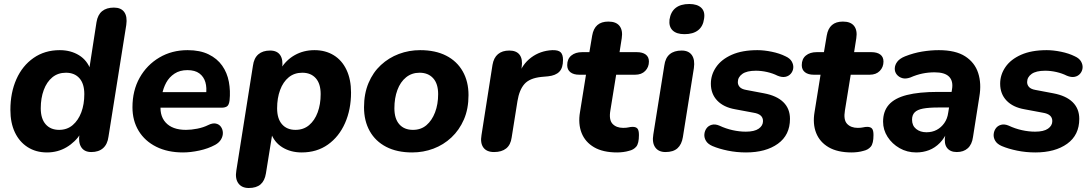

<svg xmlns="http://www.w3.org/2000/svg" viewBox="-20 -752 5466 961"><path d="M215 11Q160 11 118.5 -15.5Q77 -42 54.5 -89.5Q32 -137 32 -202Q32 -288 62 -355.5Q92 -423 148 -462Q204 -501 279 -501Q334 -501 375.5 -475.5Q417 -450 434 -401L426 -402L463 -641Q469 -678 491 -696Q513 -714 550 -714Q586 -714 602 -691.5Q618 -669 612 -627L523 -68Q518 -30 496 -10.5Q474 9 437 9Q402 9 386.5 -15.5Q371 -40 378 -81L385 -125V-85Q357 -41 313 -15Q269 11 215 11ZM276 -102Q316 -102 344 -126Q372 -150 387 -190Q402 -230 402 -281Q402 -333 377.5 -360.5Q353 -388 310 -388Q270 -388 242 -365Q214 -342 199 -301.5Q184 -261 184 -210Q184 -158 208.5 -130Q233 -102 276 -102Z M896 11Q819 11 762 -17.5Q705 -46 674 -97Q643 -148 643 -215Q643 -299 679 -363Q715 -427 777.5 -464Q840 -501 919 -501Q981 -501 1024 -480Q1067 -459 1092 -423.5Q1117 -388 1125.5 -342.5Q1134 -297 1129 -249Q1126 -226 1116 -219.5Q1106 -213 1089 -213H765L776 -291H1027L1011 -277Q1016 -313 1008 -340.5Q1000 -368 978 -384.5Q956 -401 918 -401Q880 -401 853.5 -383.5Q827 -366 812 -338.5Q797 -311 791 -278L786 -243Q775 -177 808.5 -139.5Q842 -102 911 -102Q937 -102 967.5 -108Q998 -114 1022 -126Q1044 -137 1060.5 -133.5Q1077 -130 1086 -117Q1095 -104 1095.5 -87.5Q1096 -71 1086.5 -54.5Q1077 -38 1057 -27Q1022 -8 978 1.5Q934 11 896 11Z M1225 189Q1190 189 1173 165.5Q1156 142 1163 101L1246 -423Q1251 -461 1273 -480Q1295 -499 1332 -499Q1367 -499 1382.5 -476Q1398 -453 1392 -411L1384 -367V-406Q1412 -452 1456 -476.5Q1500 -501 1554 -501Q1609 -501 1650.5 -475.5Q1692 -450 1714.5 -402Q1737 -354 1737 -289Q1737 -204 1707 -136Q1677 -68 1621.5 -28.5Q1566 11 1490 11Q1435 11 1393.5 -14.5Q1352 -40 1335 -89H1344L1311 116Q1305 153 1284 171Q1263 189 1225 189ZM1459 -102Q1499 -102 1527 -125.5Q1555 -149 1570 -189.5Q1585 -230 1585 -281Q1585 -333 1560.5 -360.5Q1536 -388 1493 -388Q1453 -388 1425 -365Q1397 -342 1382 -301.5Q1367 -261 1367 -210Q1367 -158 1391.5 -130Q1416 -102 1459 -102Z M2043 11Q1967 11 1913 -17Q1859 -45 1830.5 -96Q1802 -147 1802 -215Q1802 -283 1824.5 -336.5Q1847 -390 1886.5 -426.5Q1926 -463 1976.5 -482Q2027 -501 2083 -501Q2159 -501 2213 -473.5Q2267 -446 2296 -395Q2325 -344 2325 -276Q2325 -207 2302 -154Q2279 -101 2239.5 -64Q2200 -27 2149.5 -8Q2099 11 2043 11ZM2047 -102Q2087 -102 2114.5 -125.5Q2142 -149 2157.5 -189.5Q2173 -230 2173 -281Q2173 -333 2148 -360.5Q2123 -388 2080 -388Q2041 -388 2012.5 -365Q1984 -342 1969 -301.5Q1954 -261 1954 -210Q1954 -158 1978.5 -130Q2003 -102 2047 -102Z M2453 9Q2416 9 2399.5 -13.5Q2383 -36 2390 -76L2445 -427Q2451 -463 2472.5 -481Q2494 -499 2529 -499Q2565 -499 2581 -477.5Q2597 -456 2591 -415L2583 -371H2574Q2593 -430 2638.5 -464Q2684 -498 2744 -501Q2774 -502 2786 -490.5Q2798 -479 2798 -452Q2798 -412 2779.5 -393Q2761 -374 2723 -370L2690 -367Q2631 -361 2605 -331.5Q2579 -302 2570 -246L2541 -64Q2536 -27 2513.5 -9Q2491 9 2453 9Z M3069 11Q2998 11 2953.5 -15Q2909 -41 2891 -86.5Q2873 -132 2883 -191L2913 -378H2879Q2851 -378 2835 -390.5Q2819 -403 2819 -426Q2819 -457 2839.5 -474Q2860 -491 2894 -491H2930L2944 -574Q2950 -609 2970 -626.5Q2990 -644 3025 -644Q3064 -644 3081 -622Q3098 -600 3092 -561L3081 -491H3167Q3196 -491 3212 -479Q3228 -467 3228 -444Q3228 -416 3209.5 -397Q3191 -378 3159 -378H3064L3035 -199Q3027 -152 3046 -132Q3065 -112 3099 -112Q3116 -112 3126 -114.5Q3136 -117 3147 -117Q3163 -117 3170.5 -108.5Q3178 -100 3178 -76Q3178 -34 3164.5 -18Q3151 -2 3128 3Q3115 7 3099 9Q3083 11 3069 11Z M3311 9Q3276 9 3259.5 -14.5Q3243 -38 3250 -79L3305 -424Q3310 -462 3332 -480.5Q3354 -499 3392 -499Q3427 -499 3443 -476Q3459 -453 3453 -411L3398 -66Q3392 -29 3371 -10Q3350 9 3311 9ZM3406 -581Q3366 -581 3346.5 -600Q3327 -619 3331 -654Q3337 -693 3362 -712.5Q3387 -732 3430 -732Q3470 -732 3490 -713Q3510 -694 3504 -658Q3499 -620 3474 -600.5Q3449 -581 3406 -581Z M3714 11Q3667 11 3623 2Q3579 -7 3546 -21Q3523 -31 3513.5 -47Q3504 -63 3505.5 -80Q3507 -97 3516.5 -110Q3526 -123 3543 -127.5Q3560 -132 3581 -123Q3613 -108 3647 -100.5Q3681 -93 3713 -93Q3756 -93 3777.5 -108Q3799 -123 3799 -146Q3799 -163 3787.5 -173.5Q3776 -184 3751 -188L3660 -205Q3602 -215 3570 -248.5Q3538 -282 3538 -333Q3538 -378 3564.5 -416.5Q3591 -455 3643 -478Q3695 -501 3771 -501Q3804 -501 3843 -493Q3882 -485 3912 -470Q3934 -460 3943 -444Q3952 -428 3950.5 -412Q3949 -396 3938.5 -383.5Q3928 -371 3911 -367.5Q3894 -364 3872 -373Q3848 -385 3819.5 -391.5Q3791 -398 3763 -398Q3718 -398 3695.5 -382Q3673 -366 3673 -341Q3673 -327 3682.5 -316.5Q3692 -306 3714 -302L3804 -285Q3868 -273 3901 -240.5Q3934 -208 3934 -157Q3934 -76 3873.5 -32.5Q3813 11 3714 11Z M4243 11Q4172 11 4127.5 -15Q4083 -41 4065 -86.5Q4047 -132 4057 -191L4087 -378H4053Q4025 -378 4009 -390.5Q3993 -403 3993 -426Q3993 -457 4013.5 -474Q4034 -491 4068 -491H4104L4118 -574Q4124 -609 4144 -626.5Q4164 -644 4199 -644Q4238 -644 4255 -622Q4272 -600 4266 -561L4255 -491H4341Q4370 -491 4386 -479Q4402 -467 4402 -444Q4402 -416 4383.5 -397Q4365 -378 4333 -378H4238L4209 -199Q4201 -152 4220 -132Q4239 -112 4273 -112Q4290 -112 4300 -114.5Q4310 -117 4321 -117Q4337 -117 4344.5 -108.5Q4352 -100 4352 -76Q4352 -34 4338.5 -18Q4325 -2 4302 3Q4289 7 4273 9Q4257 11 4243 11Z M4566 11Q4520 11 4482.5 -10.5Q4445 -32 4422.5 -67Q4400 -102 4400 -143Q4400 -195 4429 -228Q4458 -261 4519 -276.5Q4580 -292 4675 -292H4754L4742 -214H4678Q4629 -214 4600 -208.5Q4571 -203 4558 -189.5Q4545 -176 4545 -153Q4545 -123 4565.5 -106.5Q4586 -90 4617 -90Q4646 -90 4668.5 -102Q4691 -114 4706.5 -136Q4722 -158 4726 -188L4745 -305Q4752 -346 4730.5 -368Q4709 -390 4658 -390Q4627 -390 4597.5 -384Q4568 -378 4536 -364Q4513 -356 4496 -361Q4479 -366 4468.5 -379Q4458 -392 4458.5 -409.5Q4459 -427 4471 -443Q4483 -459 4510 -470Q4553 -487 4596 -494Q4639 -501 4679 -501Q4763 -501 4811 -470Q4859 -439 4876 -386.5Q4893 -334 4882 -269L4850 -66Q4845 -29 4824 -10Q4803 9 4769 9Q4736 9 4720 -12Q4704 -33 4711 -74L4719 -127L4724 -100Q4709 -62 4684.5 -37Q4660 -12 4630 -0.5Q4600 11 4566 11Z M5162 11Q5115 11 5071 2Q5027 -7 4994 -21Q4971 -31 4961.5 -47Q4952 -63 4953.5 -80Q4955 -97 4964.5 -110Q4974 -123 4991 -127.5Q5008 -132 5029 -123Q5061 -108 5095 -100.5Q5129 -93 5161 -93Q5204 -93 5225.5 -108Q5247 -123 5247 -146Q5247 -163 5235.5 -173.5Q5224 -184 5199 -188L5108 -205Q5050 -215 5018 -248.5Q4986 -282 4986 -333Q4986 -378 5012.5 -416.5Q5039 -455 5091 -478Q5143 -501 5219 -501Q5252 -501 5291 -493Q5330 -485 5360 -470Q5382 -460 5391 -444Q5400 -428 5398.5 -412Q5397 -396 5386.5 -383.5Q5376 -371 5359 -367.5Q5342 -364 5320 -373Q5296 -385 5267.5 -391.5Q5239 -398 5211 -398Q5166 -398 5143.5 -382Q5121 -366 5121 -341Q5121 -327 5130.5 -316.5Q5140 -306 5162 -302L5252 -285Q5316 -273 5349 -240.5Q5382 -208 5382 -157Q5382 -76 5321.5 -32.5Q5261 11 5162 11Z"/></svg>

Font: Nunito ExtraLight ExtraBold
Style: Italic
Weight: 800
Italic angle: -9°
Version: Version 3.602